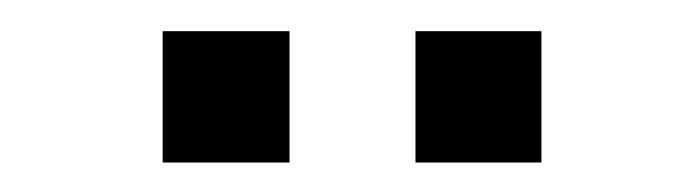

<svg xmlns="http://www.w3.org/2000/svg" viewBox="-20 -680 448 125"><path d="M85.9 -574.2H168.5V-659.7H85.9ZM250.5 -574.2H332.5V-659.7H250.5Z"/></svg>

Font: HK Grotesk
Style: Regular
Weight: 400
Designer: Alfredo Marco Pradil and Stefan Peev
Foundry: Hanken Design Co.
Version: Version 1.045;PS 001.045;hotconv 1.0.88;makeotf.lib2.5.64775